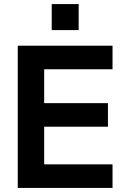

<svg xmlns="http://www.w3.org/2000/svg" viewBox="-20 -921 618 941"><path d="M67 -697H531.5V-581.5H196.5V-415.5H509V-300H196.5V-115.5H531.5V0H67ZM233.5 -901H365.5V-773.5H233.5Z"/></svg>

Font: HK Grotesk
Style: Bold
Weight: 700
Designer: Alfredo Marco Pradil
Foundry: Hanken Design Co.
Version: Version 3.001